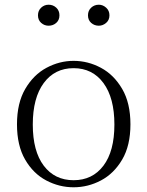

<svg xmlns="http://www.w3.org/2000/svg" viewBox="-20 -780 625 814"><path d="M292 14Q231 14 176 -15Q121 -44 86.5 -103.5Q52 -163 52 -253Q52 -343 87 -403Q122 -463 177 -492.5Q232 -522 292 -522Q353 -522 408 -492.5Q463 -463 498 -403Q533 -343 533 -253Q533 -163 498 -103.5Q463 -44 408 -15Q353 14 292 14ZM292 -16Q372 -16 418.5 -77.5Q465 -139 465 -252Q465 -365 418.5 -428Q372 -491 292 -491Q212 -491 165.5 -428Q119 -365 119 -252Q119 -139 165.5 -77.5Q212 -16 292 -16ZM186 -671Q168 -671 154.5 -683Q141 -695 141 -715Q141 -735 154.5 -747.5Q168 -760 186 -760Q205 -760 218.5 -747.5Q232 -735 232 -715Q232 -695 218.5 -683Q205 -671 186 -671ZM399 -671Q380 -671 366.5 -683Q353 -695 353 -715Q353 -735 366.5 -747.5Q380 -760 399 -760Q416 -760 430 -747.5Q444 -735 444 -715Q444 -695 430 -683Q416 -671 399 -671Z"/></svg>

Font: Noto Serif TC
Style: Regular
Weight: 200
Designer: Ryoko NISHIZUKA 西塚涼子 (kana & ideographs); Frank Grießhammer (Latin, Greek & Cyrillic); Wenlong ZHANG 张文龙 (bopomofo); San
Foundry: Adobe
Version: Version 2.001;hotconv 1.1.0;makeotfexe 2.6.0